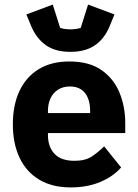

<svg xmlns="http://www.w3.org/2000/svg" viewBox="-20 -805 602 837"><path d="M288 12Q208 12 151.5 -21.5Q95 -55 65.5 -117Q36 -179 36 -263Q36 -346 64.5 -407.5Q93 -469 148 -503Q203 -537 282 -537Q369 -537 422.5 -499.5Q476 -462 501 -401Q526 -340 526 -269V-225H189V-217Q189 -165 217.5 -134.5Q246 -104 305 -104Q352 -104 380.5 -123Q409 -142 434 -167L508 -75Q473 -35 416.5 -11.5Q360 12 288 12ZM285 -428Q255 -428 233.5 -414.5Q212 -401 200.5 -377Q189 -353 189 -320V-312H373V-321Q373 -353 363.5 -377Q354 -401 334.5 -414.5Q315 -428 285 -428ZM287 -579Q221 -579 180 -608Q139 -637 116 -691L95 -742L210 -785L242 -684Q248 -681 261 -679Q274 -677 287 -677Q300 -677 313 -679Q326 -681 332 -684L364 -785L479 -742L458 -691Q436 -637 394.5 -608Q353 -579 287 -579Z"/></svg>

Font: IBM Plex Sans
Style: Regular
Weight: 400
Designer: Mike Abbink, Paul van der Laan, Pieter van Rosmalen
Foundry: Bold Monday
Version: Version 3.201